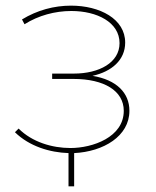

<svg xmlns="http://www.w3.org/2000/svg" viewBox="-20 -540 554 681"><path d="M243 3C347 -2 439 -57 439 -147C439 -211 393 -257 308 -271C376 -286 424 -327 424 -389C424 -473 334 -520 232 -520C172 -520 112 -504 58 -471L67 -454C116 -485 175 -501 233 -501C324 -501 404 -461 404 -387C404 -318 332 -279 242 -279H165V-260H241C349 -260 419 -218 419 -147C419 -53 308 -15 230 -15C165 -15 94 -36 46 -84L33 -71C84 -21 157 1 223 3V121H243Z"/></svg>

Font: Montserrat-Alt1 Thin
Style: Regular
Weight: 100
Designer: Differentunic
Foundry: Differentunic
Version: Version 7.222